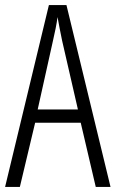

<svg xmlns="http://www.w3.org/2000/svg" viewBox="-20 -734 454 754"><path d="M356 0H414L241 -714H172L0 0H58L118 -252H297ZM224 -574 286 -304H128L188 -574C196 -609 202 -637 206 -667C211 -637 217 -609 224 -574Z"/></svg>

Font: Noto Sans Devanagari UI ExtraCondensed Light
Style: Regular
Weight: 300
Width: 2
Designer: Jelle Bosma - Monotype Design Team
Foundry: Monotype Imaging Inc.
Version: Version 2.004